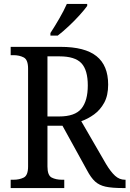

<svg xmlns="http://www.w3.org/2000/svg" viewBox="-20 -951 655 971"><path d="M34 0V-42H48Q78 -42 100 -53Q122 -64 122 -109V-604Q122 -649 100 -660.5Q78 -672 48 -672H34V-714H287Q409 -714 468 -667Q527 -620 527 -523Q527 -468 507 -431.5Q487 -395 456 -372.5Q425 -350 391 -338L516 -122Q540 -82 562 -62Q584 -42 612 -42H615V0H601Q546 0 514 -7Q482 -14 461 -33Q440 -52 420 -90L296 -315H220V-109Q220 -64 241.5 -53Q263 -42 294 -42H305V0ZM279 -362Q359 -362 391.5 -401.5Q424 -441 424 -519Q424 -597 391.5 -631.5Q359 -666 281 -666H220V-362ZM235 -784Q256 -816 279.5 -856.5Q303 -897 318 -931H421V-921Q409 -904 383.5 -875.5Q358 -847 327.5 -818.5Q297 -790 272 -771H235Z"/></svg>

Font: Noto Serif Hebrew SemiCondensed
Style: Regular
Weight: 400
Width: 4
Designer: Monotype Design Team
Foundry: Monotype Imaging Inc.
Version: Version 2.004; ttfautohint (v1.8.4.7-5d5b)